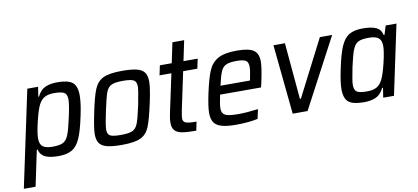

<svg xmlns="http://www.w3.org/2000/svg" viewBox="-96 -923 3013 1385"><g transform="rotate(-10 1411.0 -230.5)"><path d="M130 -510H209L198 -439H203Q226 -486 262.5 -502Q299 -518 351 -518Q429 -518 461.5 -492Q494 -466 494 -397Q494 -342 475 -253Q453 -146 429 -91Q405 -36 368 -14Q331 8 267 8Q205 8 170.5 -8.5Q136 -25 127 -64H121L66 197H-20ZM389 -255Q409 -346 409 -381Q409 -420 388.5 -432.5Q368 -445 315 -445Q270 -445 244 -430Q218 -415 201 -382Q183 -346 163.5 -264.5Q144 -183 144 -143Q144 -101 165.5 -83.5Q187 -66 237 -66Q289 -66 314 -78.5Q339 -91 354.5 -128.5Q370 -166 389 -255Z M552 -102Q552 -145 575 -255Q599 -373 621 -424.5Q643 -476 687.5 -497Q732 -518 825 -518Q895 -518 933.5 -508Q972 -498 988.5 -474.5Q1005 -451 1005 -407Q1005 -363 982 -255Q956 -135 935 -84.5Q914 -34 870 -13Q826 8 733 8Q662 8 623.5 -2Q585 -12 568.5 -35.5Q552 -59 552 -102ZM897 -255 901 -277Q918 -362 918 -388Q918 -423 897 -434.5Q876 -446 819 -446Q759 -446 733 -433Q707 -420 694 -384.5Q681 -349 661 -255Q652 -212 645.5 -176.5Q639 -141 639 -122Q639 -97 648 -85Q657 -73 678 -68.5Q699 -64 738 -64Q798 -64 824 -77Q850 -90 863.5 -126Q877 -162 897 -255Z M1104 -88Q1104 -117 1114 -163L1173 -439H1086L1101 -510H1188L1219 -658H1305L1274 -510H1378L1363 -439H1259L1200 -160Q1192 -117 1192 -105Q1192 -80 1213 -72Q1234 -64 1291 -64L1278 0Q1212 0 1176 -6Q1140 -12 1122 -31Q1104 -50 1104 -88Z M1391 -109Q1391 -157 1412 -254Q1435 -361 1458 -413.5Q1481 -466 1528 -492Q1575 -518 1666 -518Q1754 -518 1788.5 -493.5Q1823 -469 1823 -411Q1823 -365 1799 -255L1792 -226H1492Q1477 -156 1477 -129Q1477 -103 1488 -89.5Q1499 -76 1524.5 -70.5Q1550 -65 1597 -65Q1659 -65 1743 -76L1728 -7Q1700 0 1655.5 4Q1611 8 1569 8Q1502 8 1463 -3.5Q1424 -15 1407.5 -40.5Q1391 -66 1391 -109ZM1722 -289 1725 -303Q1737 -361 1737 -386Q1737 -422 1718 -433.5Q1699 -445 1652 -445Q1600 -445 1574.5 -433.5Q1549 -422 1535.5 -391Q1522 -360 1506 -289Z M1984 0 1933 -510H2017L2054 -96H2061L2273 -510H2363L2093 0Z M2361 -113Q2361 -163 2381 -257Q2403 -364 2427 -419Q2451 -474 2488 -496Q2525 -518 2589 -518Q2651 -518 2685.5 -502Q2720 -486 2729 -445H2735L2755 -510H2834L2726 0H2647L2658 -71H2652Q2629 -24 2593 -8Q2557 8 2505 8Q2426 8 2393.5 -18Q2361 -44 2361 -113ZM2654 -128Q2673 -164 2692.5 -246Q2712 -328 2712 -367Q2712 -409 2690.5 -426.5Q2669 -444 2618 -444Q2567 -444 2542 -431.5Q2517 -419 2501.5 -381.5Q2486 -344 2467 -255Q2459 -214 2453 -180.5Q2447 -147 2447 -129Q2447 -90 2467 -77.5Q2487 -65 2540 -65Q2585 -65 2611 -79.5Q2637 -94 2654 -128Z"/></g></svg>

Font: Saira Semi Condensed
Style: Italic
Weight: 400
Width: 4
Italic angle: -12°
Designer: Hector Gatti with collaboration of the Omnibus-Type team
Foundry: Omnibus-Type
Version: Version 1.001; ttfautohint (v1.8)